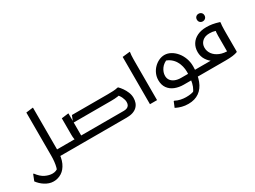

<svg xmlns="http://www.w3.org/2000/svg" viewBox="-93 -1564 3491 2627"><g transform="rotate(-30 1652.5 -250.0)"><path d="M425 0V-100H599V-20L579 0ZM10 27Q64 100 123 128Q182 156 235 156Q264 156 288.5 146.5Q313 137 344 113L299 166Q311 144 320.5 108.5Q330 73 335 28.5Q340 -16 340 -63V-747L443 -760H452V-91Q452 29 416.5 106Q381 183 323 220Q265 257 194 257Q158 257 124.5 245.5Q91 234 61 215Q31 196 6 172Q-19 148 -37 123L1 27Z M800 -100H1506Q1535 -100 1556 -108.5Q1577 -117 1589 -135.5Q1601 -154 1601 -185Q1601 -221 1581.5 -263Q1562 -305 1528 -338L1582 -321Q1549 -314 1526.5 -311Q1504 -308 1481 -306.5Q1458 -305 1423 -305H823L863 -406H1431Q1472 -406 1514.5 -408Q1557 -410 1587 -418H1599Q1624 -394 1649.5 -358Q1675 -322 1693 -278.5Q1711 -235 1711 -188Q1711 -148 1699 -114Q1687 -80 1660.5 -54Q1634 -28 1593 -14Q1552 0 1495 0H800ZM599 -100H775L735 -78Q729 -91 725 -117.5Q721 -144 721 -177V-436L824 -449H833V-50L787 -100H977V-20L957 0H579V-80Z M1862 -747 1981 -760 1982 -752Q1978 -734 1976.5 -707Q1975 -680 1974.5 -652Q1974 -624 1974 -604V0H1862Z M2125 -225Q2125 -279 2145.5 -326Q2166 -373 2201 -408.5Q2236 -444 2279.5 -464.5Q2323 -485 2368 -485Q2418 -485 2465.5 -459Q2513 -433 2551 -387.5Q2589 -342 2611 -282Q2633 -222 2633 -152Q2633 -22 2597.5 70.5Q2562 163 2493 211.5Q2424 260 2323 260Q2267 260 2223 248Q2179 236 2154 224Q2129 212 2129 212L2165 125H2174Q2213 146 2257 155Q2301 164 2339 164Q2387 164 2419 158Q2451 152 2481 139L2443 169Q2473 133 2490.5 88Q2508 43 2515 -11.5Q2522 -66 2522 -131Q2522 -174 2511.5 -218Q2501 -262 2478 -301.5Q2455 -341 2418 -370.5Q2381 -400 2328 -415L2392 -424Q2310 -396 2272 -342Q2234 -288 2234 -232Q2234 -192 2255 -162.5Q2276 -133 2316.5 -116Q2357 -99 2414 -99H2557L2577 -100H2738V-20L2718 0H2397Q2322 0 2260 -24.5Q2198 -49 2161.5 -99.5Q2125 -150 2125 -225Z M2718 -100H2927L2905 -81Q2853 -113 2818 -167.5Q2783 -222 2783 -291Q2783 -361 2816 -414.5Q2849 -468 2910.5 -498Q2972 -528 3056 -528Q3102 -528 3148 -520.5Q3194 -513 3254 -494L3258 -486Q3254 -468 3252.5 -438Q3251 -408 3250.5 -377Q3250 -346 3250 -326V-32L3246 -24Q3216 -12 3170.5 -6Q3125 0 3062 0H2698V-80ZM2894 -295Q2894 -240 2927.5 -194Q2961 -148 3024 -121.5Q3087 -95 3175 -99L3137 -51V-345Q3137 -375 3139.5 -398.5Q3142 -422 3147 -440L3163 -412Q3145 -417 3130 -422Q3115 -427 3096.5 -430Q3078 -433 3049 -433Q2977 -433 2935.5 -394Q2894 -355 2894 -295ZM3056 -620Q3030 -620 3013 -636.5Q2996 -653 2996 -680Q2996 -707 3013 -723.5Q3030 -740 3056 -740Q3081 -740 3098.5 -723.5Q3116 -707 3116 -680Q3116 -653 3098.5 -636.5Q3081 -620 3056 -620Z"/></g></svg>

Font: Kufam Medium
Style: Italic
Weight: 500
Italic angle: -11°
Designer: Artur Schmal
Foundry: Original Type
Version: Version 1.301; ttfautohint (v1.8.3)